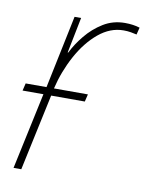

<svg xmlns="http://www.w3.org/2000/svg" viewBox="-67 -586 486 635"><g transform="rotate(10 176.0 -268.0)"><path d="M22 0 77 -257H7L13 -282H83L134 -527H156L132 -407H134Q148 -436 172.5 -466Q197 -496 229.5 -516Q262 -536 302 -536Q330 -536 352 -529L346 -505Q338 -507 326.5 -509Q315 -511 302 -511Q257 -511 218 -478.5Q179 -446 150.5 -393.5Q122 -341 108 -282H222L216 -257H103L48 0Z"/></g></svg>

Font: Noto Sans SemiCondensed Thin
Style: Italic
Weight: 100
Width: 4
Italic angle: -12°
Designer: Monotype Design Team
Foundry: Monotype Imaging Inc.
Version: Version 2.013; ttfautohint (v1.8.4.7-5d5b)